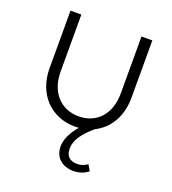

<svg xmlns="http://www.w3.org/2000/svg" viewBox="-123 -558 760 849"><g transform="rotate(20 256.5 -134.0)"><path d="M257 10C263 10 270 10 276 9C247 42 228 80 228 113C228 169 268 197 318 197C346 197 368 188 387 174L371 146C356 156 342 162 323 162C289 162 269 145 269 109C269 67 298 31 344 -9C409 -41 449 -108 449 -194V-465H398V-196C398 -101 342 -38 257 -38C171 -38 115 -102 115 -196V-465H64V-194C64 -73 144 10 257 10Z"/></g></svg>

Font: MV Cash ExtraLight
Style: Regular
Weight: 200
Designer: Rodrigo Fuenzalida
Foundry: fragTYPE
Version: Version 1.100;Glyphs 3.1.2 (3151)